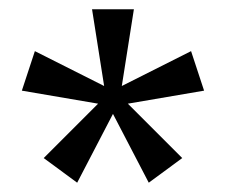

<svg xmlns="http://www.w3.org/2000/svg" viewBox="-20 -720 486 413"><path d="M204 -535 178 -700H268L242 -535L391 -610L419 -525L255 -497L372 -380L300 -327L223 -475L146 -327L74 -380L191 -497L27 -525L55 -610Z"/></svg>

Font: Bebas Neue Bold
Style: Regular
Weight: 700
Designer: Ryoichi Tsunekawa & LGV (GE)
Foundry: Free Software Foundation, Inc.
Version: Version 1.003 August 13, 2016